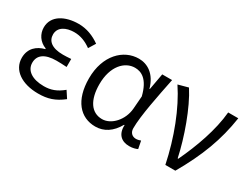

<svg xmlns="http://www.w3.org/2000/svg" viewBox="-61 -945 1729 1349"><g transform="rotate(30 803.0 -270.5)"><path d="M277 13C354 13 409 -4 474 -55L438 -110C386 -67 341 -52 286 -52C191 -52 134 -92 134 -155C134 -217 182 -252 275 -252C301 -252 326 -251 358 -249V-314C331 -312 312 -311 292 -311C200 -311 161 -348 161 -400C161 -459 216 -488 284 -488C335 -488 379 -470 422 -439L456 -494C406 -530 347 -554 282 -554C173 -554 80 -506 80 -410C80 -358 110 -309 166 -288V-283C105 -268 53 -226 53 -148C53 -49 145 13 277 13Z M741 13C811 13 869 -25 911 -99H915C911 -23 954 13 1016 13C1046 13 1068 6 1082 -1L1070 -63C1059 -59 1045 -55 1032 -55C1002 -55 979 -75 979 -111C979 -213 1017 -396 1046 -540H966L942 -407H939C909 -514 839 -554 770 -554C646 -554 534 -446 534 -259C534 -82 618 13 741 13ZM756 -56C669 -56 618 -131 618 -260C618 -407 696 -485 778 -485C829 -485 888 -459 919 -334L911 -230C903 -135 831 -56 756 -56Z M1303 0H1384C1493 -189 1555 -352 1583 -540H1501C1488 -392 1427 -224 1360 -83H1355C1323 -234 1252 -435 1175 -554L1094 -532C1187 -393 1262 -198 1303 0Z"/></g></svg>

Font: Genne Gothic Normal
Style: Regular
Weight: 350
Designer: Ryoko NISHIZUKA (kana & ideographs); Paul D. Hunt (Latin, Greek & Cyrillic); Wenlong ZHANG (bopomofo); Sandoll Communica
Foundry: Adobe Systems Incorporated
Version: Version 1.004;PS 1.004;hotconv 16.6.51;makeotf.lib2.5.65220